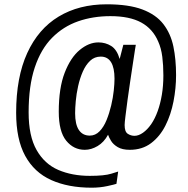

<svg xmlns="http://www.w3.org/2000/svg" viewBox="-20 -718 872 892"><path d="M406 154Q297 154 218 118.5Q139 83 97 6Q55 -71 55 -194Q55 -359 106.5 -471.5Q158 -584 252.5 -641Q347 -698 476 -698Q578 -698 641.5 -674Q705 -650 739 -606Q773 -562 785.5 -502Q798 -442 798 -369Q798 -308 786 -246.5Q774 -185 748.5 -134.5Q723 -84 682 -53Q641 -22 583 -22Q548 -22 527 -34.5Q506 -47 496 -63.5Q486 -80 482 -92Q463 -57 433.5 -39.5Q404 -22 374 -22Q322 -22 287.5 -64.5Q253 -107 253 -199Q253 -309 280.5 -380Q308 -451 350.5 -486Q393 -521 437 -521Q470 -521 496.5 -504.5Q523 -488 536 -444L553 -510H611Q611 -510 607 -486Q603 -462 597.5 -423.5Q592 -385 585 -340.5Q578 -296 572.5 -253.5Q567 -211 563 -179.5Q559 -148 559 -137Q559 -106 573.5 -96.5Q588 -87 605 -87Q624 -87 644.5 -101.5Q665 -116 683 -142Q700 -167 712.5 -201.5Q725 -236 732 -278Q739 -320 739 -368Q739 -414 734 -454Q729 -494 715 -525Q690 -584 636 -613.5Q582 -643 493 -643Q412 -643 343 -619Q274 -595 222 -542.5Q170 -490 141.5 -404.5Q113 -319 113 -196Q113 -86 150 -21Q187 44 251 71.5Q315 99 397 99Q465 99 497 89Q529 79 529 79L521 136Q513 139 478.5 146.5Q444 154 406 154ZM397 -88Q423 -88 442.5 -108Q462 -128 475 -160Q488 -192 496.5 -228Q505 -264 508.5 -297Q512 -330 512 -352Q512 -403 496 -429Q480 -455 448 -455Q419 -455 398.5 -435.5Q378 -416 364.5 -385Q351 -354 343 -318Q335 -282 332 -248.5Q329 -215 329 -192Q329 -140 346.5 -114Q364 -88 397 -88Z"/></svg>

Font: Archivo Narrow
Style: Italic
Weight: 400
Italic angle: -8°
Designer: Hector Gatti
Foundry: Omnibus-Type
Version: Version 3.002